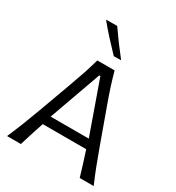

<svg xmlns="http://www.w3.org/2000/svg" viewBox="-234 -1160 1193 1301"><g transform="rotate(30 363.0 -510.0)"><path d="M23.4 0Q49.8 -60.5 76.2 -127.2Q102.5 -193.8 124.5 -254.4L218.3 -511.2Q243.7 -580.6 262.5 -637Q281.2 -693.4 296.9 -749.5H432.1Q447.8 -691.9 465.8 -636Q483.9 -580.1 509.3 -510.7L602.1 -253.4Q624.5 -191.4 649.7 -125.7Q674.8 -60.1 701.2 0H591.8Q578.1 -46.4 563 -95.2Q547.9 -144 532.2 -190.9H192.4Q176.3 -143.6 160.9 -95Q145.5 -46.4 131.3 0ZM511.7 -261.7 367.7 -668H358.9L213.4 -261.7ZM378.9 -830.1Q334.5 -876.5 291.7 -923.3Q249 -970.2 209.5 -1018.6L296.4 -1019.5Q329.1 -972.2 364 -925Q398.9 -877.9 436 -831.1Z"/></g></svg>

Font: Pinar DS3-Regular
Style: Regular
Weight: 400
Designer: Amin Abedi
Version: Version 2.000